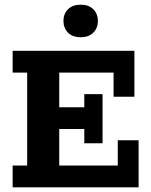

<svg xmlns="http://www.w3.org/2000/svg" viewBox="-20 -800 643 820"><path d="M34 0V-93H96V-490H34V-583H554V-387H465V-490H233V-342H340V-398H418V-188H340V-249H233V-93H483V-201H572V0ZM325 -641Q290 -641 270.5 -660.5Q251 -680 251 -711Q251 -741 270.5 -760.5Q290 -780 325 -780Q359 -780 378.5 -760.5Q398 -741 398 -711Q398 -680 378.5 -660.5Q359 -641 325 -641Z"/></svg>

Font: Rokkitt SemiBold
Style: Bold
Weight: 700
Version: Version 3.103